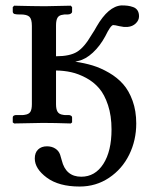

<svg xmlns="http://www.w3.org/2000/svg" viewBox="-20 -453 569 706"><path d="M367.2 -319.8Q347.7 -283.7 321.3 -259.3Q294.9 -234.9 268.1 -229Q267.6 -228.5 256.8 -226.1Q291 -221.2 320.8 -212.2Q350.6 -203.1 380.9 -185.5Q411.1 -168 432.6 -143.8Q454.1 -119.6 467.5 -82.5Q481 -45.4 481 1Q481 63 455.1 115.7Q429.2 168.5 381.1 200.7Q333 232.9 272.9 232.9Q196.3 232.9 152.1 200.2Q107.9 167.5 107.9 129.9Q107.9 108.4 120.1 96.7Q132.3 85 152.8 85Q170.4 85 183.3 93.3Q196.3 101.6 201.2 116.2Q202.1 119.6 204.1 126.2Q206.1 132.8 207 136.2Q221.7 196.8 278.8 196.8Q329.6 196.8 359.9 149.9Q390.1 103 390.1 22.9Q390.1 -27.3 377.2 -66.4Q364.3 -105.5 344.2 -128.7Q324.2 -151.9 296.4 -166.7Q268.6 -181.6 241.9 -187.5Q215.3 -193.4 186 -193.8V-69.8Q186 -51.3 191.7 -42Q197.3 -32.7 211.9 -30.8Q214.8 -29.8 223.1 -29.8H227.1H234.9Q245.1 -27.8 245.1 -21V-2.9L240.2 1Q179.2 -1 140.1 -1H136.2L32.2 1L26.9 -2.9V-21Q26.9 -28.3 37.1 -29.8H48.8H58.1Q67.9 -29.8 70.8 -30.8Q85.9 -32.7 91.6 -41.7Q97.2 -50.8 97.2 -69.8V-357.9Q97.2 -382.8 88.1 -391.4Q79.1 -399.9 55.2 -399.9H48.8Q41 -399.9 37.1 -400.9Q32.7 -400.9 29.8 -403.6Q26.9 -406.2 26.9 -410.2V-426.8L32.2 -432.1Q33.2 -432.1 52 -431.6Q70.8 -431.2 95.7 -430.7Q120.6 -430.2 136.2 -430.2H149.9L240.2 -432.1L245.1 -426.8V-410.2Q245.1 -405.8 240.5 -402.8Q235.8 -399.9 230 -399.9H222.2Q214.8 -399.9 211.9 -398.9Q197.3 -397.5 191.7 -388.2Q186 -378.9 186 -359.9V-246.1Q236.8 -246.1 263.4 -262.5Q290 -278.8 316.9 -325.2Q328.6 -342.8 335 -355Q378.4 -430.2 426.8 -433.1Q439.9 -433.1 449.5 -431.9Q459 -430.7 469.5 -427Q480 -423.3 485.6 -414.8Q491.2 -406.2 491.2 -393.1Q491.2 -378.4 479.2 -366.9Q467.3 -355.5 449.2 -354H435.1Q416 -356.9 404.8 -359.9Q400.9 -360.8 396 -360.8Q386.7 -359.9 367.2 -319.8Z"/></svg>

Font: Common Serif Medium
Style: Regular
Weight: 500
Designer: Philipp H. Poll, Khaled Hosny
Foundry: Stefan Peev, Context Ltd.
Version: Version 1.026